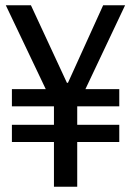

<svg xmlns="http://www.w3.org/2000/svg" viewBox="-20 -706 496 726"><path d="M184 0V-169H25V-234H184V-304H25V-369H153L2 -686H97L233 -393H237L370 -686H453L303 -369H431V-304H272V-234H431V-169H272V0Z"/></svg>

Font: Archivo Narrow
Style: Regular
Weight: 400
Designer: Hector Gatti
Foundry: Omnibus-Type
Version: Version 3.002